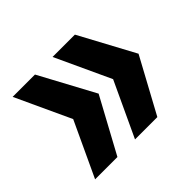

<svg xmlns="http://www.w3.org/2000/svg" viewBox="-115 -687 770 770"><g transform="rotate(-45 270.5 -302.0)"><path d="M384.3 -536.3 510.7 -301.6 384.3 -68.6H257.7L366.4 -301.6L257.7 -536.3ZM157.9 -536.3 284.3 -301.6 157.9 -68.6H31.3L140 -301.6L31.3 -536.3Z"/></g></svg>

Font: Mona Sans ExtraLight
Style: Regular
Weight: 200
Designer: Deni Anggara
Foundry: GitHub
Version: Version 2.000